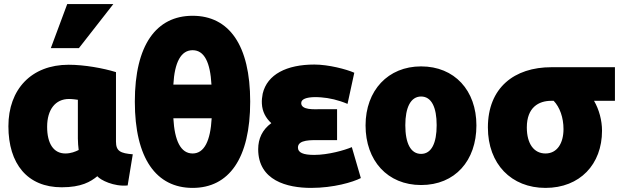

<svg xmlns="http://www.w3.org/2000/svg" viewBox="-20 -878 3021 937"><path d="M455 -18C422 9 377 36 281 36C114 36 21 -78 21 -262C21 -442 133 -562 315 -562C392 -562 485 -545 546 -526V-187C546 -140 568 -130 628 -125L603 27C536 34 469 0 455 -18ZM360 -202V-391C353 -392 333 -395 317 -395C250 -395 210 -343 210 -259C210 -178 241 -129 299 -129C326 -129 348 -138 364 -146C362 -163 360 -182 360 -202ZM365 -643H228L308 -858H533Z M920 -801C1097 -801 1201 -659 1201 -382C1201 -104 1097 39 920 39C743 39 638 -104 638 -382C638 -659 743 -801 920 -801ZM920 -129C977 -129 1007 -191 1013 -301H826C832 -191 862 -129 920 -129ZM920 -633C863 -633 832 -574 826 -465H1012C1006 -574 977 -633 920 -633Z M1513 -122C1582 -122 1662 -145 1697 -160L1741 -9C1702 11 1608 39 1498 39C1381 39 1240 3 1240 -150C1240 -201 1260 -245 1304 -277C1277 -302 1260 -333 1258 -372C1257 -389 1259 -405 1262 -421C1284 -515 1379 -563 1514 -563C1583 -563 1671 -540 1709 -523L1676 -371C1631 -390 1587 -400 1546 -403C1534 -404 1523 -404 1513 -404C1477 -403 1450 -395 1450 -375C1450 -340 1514 -345 1541 -345H1625V-194H1539C1502 -194 1434 -198 1434 -158C1434 -133 1460 -122 1513 -122Z M2305 -266C2305 -94 2201 25 2035 25C1871 25 1764 -94 1764 -266C1764 -437 1874 -554 2035 -554C2198 -554 2305 -437 2305 -266ZM2111 -267C2111 -354 2086 -407 2035 -407C1984 -407 1958 -353 1958 -267C1958 -179 1984 -127 2035 -127C2086 -127 2111 -180 2111 -267Z M2918 -240C2918 -76 2810 39 2642 39C2476 39 2361 -77 2361 -256C2361 -450 2490 -550 2671 -550H2981V-386H2879C2904 -343 2918 -290 2918 -240ZM2730 -248C2730 -304 2712 -355 2682 -386H2670C2609 -386 2551 -354 2551 -256C2551 -176 2586 -129 2642 -129C2699 -129 2730 -179 2730 -248Z"/></svg>

Font: Repo Black
Style: Regular
Weight: 900
Designer: Stefan Peev
Foundry: Context Ltd
Version: Version 1.502